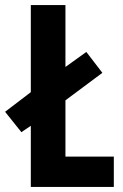

<svg xmlns="http://www.w3.org/2000/svg" viewBox="-39 -734 483 754"><path d="M82 0V-240L45 -215L-19 -295L82 -372V-714H218V-471L300 -530L363 -448L218 -340V-119H408V0Z"/></svg>

Font: Noto Sans Armenian ExtraCondensed
Style: Bold
Weight: 700
Width: 2
Designer: Monotype Design Team
Foundry: Monotype Imaging Inc.
Version: Version 2.008; ttfautohint (v1.8.4.7-5d5b)